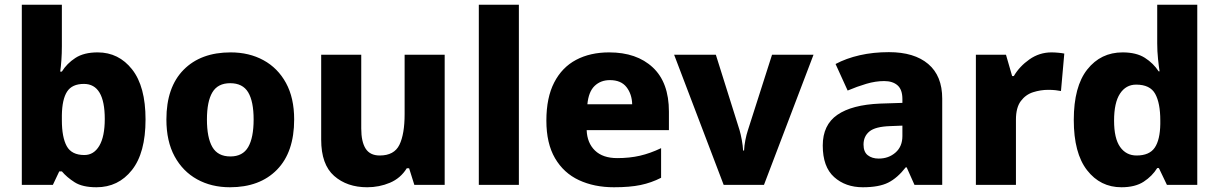

<svg xmlns="http://www.w3.org/2000/svg" viewBox="-20 -873 5144 810"><path d="M241 -678Q241 -648 239 -619.5Q237 -591 234 -571H241Q262 -605 298 -628.5Q334 -652 392 -652Q481 -652 537.5 -580Q594 -508 594 -369Q594 -228 536.5 -155.5Q479 -83 387 -83Q328 -83 295 -104Q262 -125 241 -150H230L203 -93H72V-853H241ZM334 -519Q284 -519 263 -486.5Q242 -454 241 -387V-366Q241 -294 261.5 -256.5Q282 -219 336 -219Q376 -219 399 -258Q422 -297 422 -371Q422 -519 334 -519Z M1221 -369Q1221 -231 1148.5 -157Q1076 -83 950 -83Q872 -83 811.5 -116.5Q751 -150 716.5 -213.5Q682 -277 682 -369Q682 -505 754.5 -578.5Q827 -652 953 -652Q1031 -652 1091.5 -619Q1152 -586 1186.5 -523Q1221 -460 1221 -369ZM853 -369Q853 -292 876 -252.5Q899 -213 952 -213Q1004 -213 1027 -252.5Q1050 -292 1050 -369Q1050 -445 1027 -483.5Q1004 -522 951 -522Q899 -522 876 -483.5Q853 -445 853 -369Z M1856 -642V-93H1728L1706 -163H1696Q1670 -121 1625 -102Q1580 -83 1529 -83Q1444 -83 1389.5 -131Q1335 -179 1335 -284V-642H1504V-331Q1504 -275 1522.5 -246Q1541 -217 1582 -217Q1643 -217 1665 -262Q1687 -307 1687 -392V-642Z M2169 -93H2000V-853H2169Z M2550 -652Q2666 -652 2734 -588.5Q2802 -525 2802 -402V-324H2455Q2457 -270 2490 -238Q2523 -206 2584 -206Q2636 -206 2679.5 -216Q2723 -226 2769 -248V-123Q2728 -102 2682.5 -92.5Q2637 -83 2570 -83Q2487 -83 2422.5 -113Q2358 -143 2321.5 -205.5Q2285 -268 2285 -364Q2285 -461 2318 -525Q2351 -589 2410.5 -620.5Q2470 -652 2550 -652ZM2553 -535Q2514 -535 2488.5 -510.5Q2463 -486 2458 -433H2647Q2646 -476 2623 -505.5Q2600 -535 2553 -535Z M3033 -93 2824 -642H3000L3100 -324Q3105 -307 3109.5 -282.5Q3114 -258 3115 -238H3119Q3120 -259 3124.5 -282Q3129 -305 3135 -323L3237 -642H3412L3203 -93Z M3730 -653Q3837 -653 3896 -603Q3955 -553 3955 -457V-93H3838L3805 -167H3801Q3766 -122 3727 -102.5Q3688 -83 3620 -83Q3547 -83 3499 -126Q3451 -169 3451 -259Q3451 -346 3512.5 -388.5Q3574 -431 3693 -436L3787 -439V-455Q3787 -495 3766.5 -513Q3746 -531 3710 -531Q3674 -531 3635 -519.5Q3596 -508 3556 -491L3505 -603Q3550 -627 3607 -640Q3664 -653 3730 -653ZM3736 -341Q3673 -339 3648 -318.5Q3623 -298 3623 -263Q3623 -232 3641 -218Q3659 -204 3687 -204Q3729 -204 3758 -229.5Q3787 -255 3787 -299V-343Z M4416 -652Q4429 -652 4445 -650.5Q4461 -649 4470 -647L4456 -489Q4447 -491 4433 -492.5Q4419 -494 4402 -494Q4370 -494 4338.5 -484Q4307 -474 4286.5 -446.5Q4266 -419 4266 -368V-93H4097V-642H4224L4250 -552H4257Q4281 -593 4323 -622.5Q4365 -652 4416 -652Z M4711 -83Q4622 -83 4566 -155Q4510 -227 4510 -367Q4510 -508 4567 -580Q4624 -652 4716 -652Q4774 -652 4810 -629Q4846 -606 4868 -572H4872Q4869 -590 4865.5 -623.5Q4862 -657 4862 -690V-853H5031V-93H4903L4869 -164H4862Q4841 -130 4805 -106.5Q4769 -83 4711 -83ZM4775 -217Q4829 -217 4851.5 -250Q4874 -283 4875 -350V-365Q4875 -438 4853.5 -477Q4832 -516 4773 -516Q4730 -516 4705 -478Q4680 -440 4680 -364Q4680 -289 4705.5 -253Q4731 -217 4775 -217Z"/></svg>

Font: Noto Sans Telugu UI ExtraBold
Style: Regular
Weight: 800
Designer: Jelle Bosma - Monotype Design Team
Foundry: Monotype Imaging Inc.
Version: Version 2.005; ttfautohint (v1.8.4.7-5d5b)